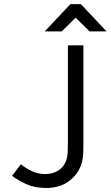

<svg xmlns="http://www.w3.org/2000/svg" viewBox="-20 -914 543 943"><path d="M313.5 -691.4H389.6V-211.4Q389.6 -184.1 388.9 -164.1Q388.2 -144 384.3 -125.5Q371.6 -66.4 324.2 -28.6Q276.9 9.3 207.5 9.3Q150.4 9.3 109.9 -9.3Q69.3 -27.8 39.1 -50.3L82.5 -106.9Q105.5 -88.4 136.2 -73.7Q167 -59.1 202.6 -59.1Q239.3 -59.1 267.1 -76.9Q294.9 -94.7 306.2 -128.9Q311.5 -145.5 312.5 -165.8Q313.5 -186 313.5 -211.4ZM419.9 -759.8 351.6 -827.1 283.2 -759.8H199.7L325.7 -893.6H377.4L503.4 -759.8Z"/></svg>

Font: Gidole
Style: Regular
Weight: 400
Version: Version 2.100; ttfautohint (v1.8.4.7-5d5b)